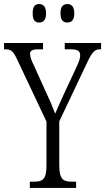

<svg xmlns="http://www.w3.org/2000/svg" viewBox="-25 -926 518 946"><path d="M307 -815C326 -815 341 -826 341 -860C341 -895 326 -906 307 -906C287 -906 273 -895 273 -860C273 -826 287 -815 307 -815ZM168 -815C187 -815 202 -826 202 -860C202 -895 187 -906 168 -906C148 -906 136 -895 136 -860C136 -826 148 -815 168 -815ZM122 0H350V-31H328C287 -31 267 -42 267 -112V-328L406 -621C430 -672 443 -683 468 -683H473V-714H294V-683H323C356 -683 370 -675 370 -654C370 -641 366 -625 353 -598L291 -465C272 -423 257 -390 247 -366C233 -403 217 -440 197 -482L141 -606C131 -626 123 -646 123 -659C123 -673 129 -683 162 -683H187V-714H-5V-683H1C30 -683 40 -674 59 -634L204 -327V-110C204 -42 185 -31 142 -31H122Z"/></svg>

Font: Noto Serif Tamil ExtraCondensed Light
Style: Italic
Weight: 300
Width: 2
Italic angle: -12°
Designer: Indian Type Foundry, Tom Grace, and the Monotype Design Team
Foundry: Monotype Imaging Inc.
Version: Version 2.003